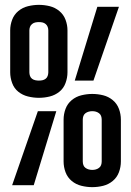

<svg xmlns="http://www.w3.org/2000/svg" viewBox="-20 -763 540 791"><path d="M140 -360Q163 -360 185 -365.5Q207 -371 224.5 -385Q242 -399 250 -421Q258 -443 258 -465V-638Q258 -660 250 -681.5Q242 -703 224.5 -717.5Q207 -732 185 -737.5Q163 -743 140 -743Q118 -743 95.5 -737.5Q73 -732 55.5 -717.5Q38 -703 30 -681.5Q22 -660 22 -638V-465Q22 -443 30 -421Q38 -399 55.5 -385Q73 -371 95.5 -365.5Q118 -360 140 -360ZM288 -431H365L470 -735H381ZM360 8Q383 8 405 2.5Q427 -3 444.5 -17.5Q462 -32 470 -53.5Q478 -75 478 -98V-270Q478 -293 470 -314.5Q462 -336 444.5 -350.5Q427 -365 405 -370.5Q383 -376 360 -376Q338 -376 315.5 -370.5Q293 -365 275.5 -350.5Q258 -336 250 -314.5Q242 -293 242 -270V-98Q242 -75 250 -53.5Q258 -32 275.5 -17.5Q293 -3 315.5 2.5Q338 8 360 8ZM30 0H119L212 -305H136ZM140 -431Q133 -431 125.5 -432.5Q118 -434 112 -438.5Q106 -443 103.5 -450.5Q101 -458 101 -465V-638Q101 -645 103.5 -652Q106 -659 112 -664Q118 -669 125.5 -670.5Q133 -672 140 -672Q148 -672 155 -670.5Q162 -669 168 -664Q174 -659 176.5 -652Q179 -645 179 -638V-465Q179 -458 176.5 -450.5Q174 -443 168 -438.5Q162 -434 155 -432.5Q148 -431 140 -431ZM360 -63Q353 -63 345.5 -65Q338 -67 332 -71.5Q326 -76 323.5 -83Q321 -90 321 -98V-270Q321 -278 323.5 -285Q326 -292 332 -296.5Q338 -301 345.5 -303Q353 -305 360 -305Q368 -305 375 -303Q382 -301 388 -296.5Q394 -292 396.5 -285Q399 -278 399 -270V-98Q399 -90 396.5 -83Q394 -76 388 -71.5Q382 -67 375 -65Q368 -63 360 -63Z"/></svg>

Font: Iosevka SS09
Style: Regular
Weight: 400
Monospace: yes
Designer: Belleve Invis
Foundry: Belleve Invis
Version: Version 5.2.1; ttfautohint (v1.8.3)